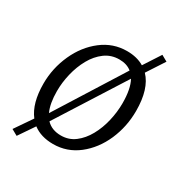

<svg xmlns="http://www.w3.org/2000/svg" viewBox="-164 -753 882 934"><g transform="rotate(30 277.0 -286.0)"><path d="M62 62 28 43 94.5 -54Q48 -113.5 48 -224Q48 -310.5 84 -390Q119.5 -468 181.8 -516Q244 -564 322 -564Q378.5 -564 418 -540L479 -634L513 -615L448.5 -516Q505 -457.5 505 -333Q505 -245.5 471 -167Q436.5 -88.5 374.8 -40.2Q313 8 235 8Q166.5 8 122 -26ZM123 -225Q123 -155.5 143 -112.5L379 -488Q352 -510 310 -510Q264 -510 229 -484Q194 -458 170.5 -415.8Q147 -373.5 135 -323.5Q123 -273.5 123 -225ZM247 -47Q291.5 -47 325.2 -72.8Q359 -98.5 382.2 -140.5Q405.5 -182.5 417.2 -233Q429 -283.5 429 -333Q429 -413 405 -457L165 -79Q195.5 -47 247 -47Z"/></g></svg>

Font: Merriweather Sans Light
Style: Italic
Weight: 300
Italic angle: -7.5°
Designer: Eben Sorkin
Foundry: Eben Sorkin
Version: Version 2.001; ttfautohint (v1.8.3)